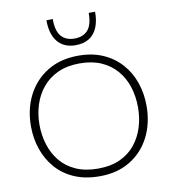

<svg xmlns="http://www.w3.org/2000/svg" viewBox="-102 -1056 1022 1152"><g transform="rotate(-10 409.0 -480.0)"><path d="M412.5 9.5Q325 9.5 258.5 -19.2Q192 -48 147.2 -99.2Q102.5 -150.5 79.8 -216.8Q57 -283 57 -357.5Q57 -461.5 99.5 -544.8Q142 -628 221.2 -676.8Q300.5 -725.5 410.5 -725.5Q494.5 -725.5 559.5 -697Q624.5 -668.5 669.8 -618Q715 -567.5 738.2 -501Q761.5 -434.5 761.5 -358Q761.5 -252.5 719.2 -169.5Q677 -86.5 598.8 -38.5Q520.5 9.5 412.5 9.5ZM410.5 -37.5Q489 -37.5 545.5 -63.8Q602 -90 638.2 -135.5Q674.5 -181 692 -238.2Q709.5 -295.5 709.5 -358Q709.5 -425 690.8 -483.2Q672 -541.5 634.5 -585.2Q597 -629 541 -653.8Q485 -678.5 410.5 -678.5Q333.5 -678.5 276.8 -652.5Q220 -626.5 182.8 -581.2Q145.5 -536 127.2 -478.5Q109 -421 109 -358Q109 -294.5 126.8 -236.8Q144.5 -179 181.2 -134Q218 -89 275 -63.2Q332 -37.5 410.5 -37.5ZM406.5 -790Q336 -790 297.5 -836Q259 -882 259 -967.5L297.5 -969Q297.5 -895 326.2 -862.8Q355 -830.5 406.5 -830.5Q459 -830.5 487.8 -862.5Q516.5 -894.5 516.5 -967.5H555.5Q555.5 -910.5 538.5 -870.8Q521.5 -831 488.2 -810.5Q455 -790 406.5 -790Z"/></g></svg>

Font: Commissioner Thin ExtraLight
Style: Regular
Weight: 250
Version: Version 1.000